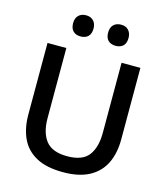

<svg xmlns="http://www.w3.org/2000/svg" viewBox="-134 -1037 999 1152"><g transform="rotate(15 365.0 -461.0)"><path d="M365.5 12Q262.5 12 198.8 -22.8Q135 -57.5 105.5 -120.5Q76 -183.5 76 -268.5V-713H193V-277.5Q193 -187.5 232.5 -137.2Q272 -87 365 -87Q459.5 -87 497.8 -137.2Q536 -187.5 536 -278V-713H653V-268Q653 -183 622.8 -120.2Q592.5 -57.5 529 -22.8Q465.5 12 365.5 12ZM474 -802Q445.5 -802 428.2 -818.5Q411 -835 411 -868Q411 -899 428.2 -916.2Q445.5 -933.5 475 -933.5Q504.5 -933.5 521.2 -915.5Q538 -897.5 538 -868Q538 -835 521 -818.5Q504 -802 474 -802ZM256.5 -802Q228 -802 210.8 -818.5Q193.5 -835 193.5 -868Q193.5 -899 210.8 -916.2Q228 -933.5 257.5 -933.5Q287 -933.5 303.8 -915.5Q320.5 -897.5 320.5 -868Q320.5 -835 303.5 -818.5Q286.5 -802 256.5 -802Z"/></g></svg>

Font: Commissioner Medium
Style: Regular
Weight: 500
Designer: Kostas Bartsokas
Foundry: Kostas Bartsokas
Version: Version 1.000; ttfautohint (v1.8.3)